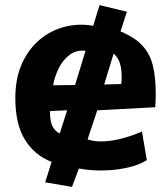

<svg xmlns="http://www.w3.org/2000/svg" viewBox="-20 -645 630 752"><path d="M40 -261Q40 -159 77.5 -98Q115 -37 182 -11L157 69L262 87L289 15Q338 24 389 22.5Q440 21 484 10.5Q528 0 555 -18L536 -130Q505 -116 466.5 -105Q428 -94 390 -91.5Q352 -89 323 -99L361 -213L588 -225Q589 -232 589.5 -250Q590 -268 590 -276Q590 -339 579.5 -385Q569 -431 539.5 -464.5Q510 -498 452 -522L477 -599L370 -625L345 -544Q289 -554 235 -540.5Q181 -527 137 -491Q93 -455 66.5 -397Q40 -339 40 -261ZM188 -311Q194 -345 210 -377.5Q226 -410 252.5 -430Q279 -450 315 -446L274 -312ZM243 -213 214 -122Q194 -132 184.5 -153Q175 -174 176 -210ZM388 -314 425 -435Q447 -416 453 -384Q459 -352 455 -316Z"/></svg>

Font: Repo Bold
Style: Bold
Weight: 700
Designer: Stefan Peev
Foundry: Context Ltd
Version: Version 1.502